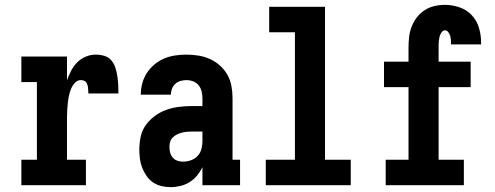

<svg xmlns="http://www.w3.org/2000/svg" viewBox="-20 -763 2040 791"><path d="M68 0V-105H132V-425H68V-530H256V-432Q263 -452 273 -471.5Q283 -491 298 -506Q313 -521 333 -529.5Q353 -538 374 -538Q392 -538 409.5 -533Q427 -528 438.5 -514.5Q450 -501 455.5 -483.5Q461 -466 463.5 -448.5Q466 -431 467 -413.5Q468 -396 468 -378H344Q344 -384 343.5 -390Q343 -396 342.5 -402Q342 -408 340 -414Q338 -420 334.5 -424.5Q331 -429 325 -431Q319 -433 313 -433Q299 -433 288.5 -421.5Q278 -410 272.5 -396.5Q267 -383 264 -368.5Q261 -354 259.5 -339.5Q258 -325 257 -310.5Q256 -296 256 -281V-105H334V0Z M683 8Q664 8 645 3.5Q626 -1 610.5 -11.5Q595 -22 584 -38Q573 -54 566 -71.5Q559 -89 556.5 -108Q554 -127 554 -146Q554 -173 559.5 -199.5Q565 -226 580.5 -247.5Q596 -269 617.5 -285Q639 -301 664 -310Q689 -319 715.5 -322.5Q742 -326 769 -326H814V-359Q814 -373 810.5 -387Q807 -401 798 -412Q789 -423 775.5 -428Q762 -433 748 -433Q736 -433 723.5 -429.5Q711 -426 702 -417.5Q693 -409 688.5 -397Q684 -385 684 -373H560Q560 -396 566 -419Q572 -442 585 -462Q598 -482 616.5 -497.5Q635 -513 656.5 -522Q678 -531 701.5 -534.5Q725 -538 748 -538Q773 -538 797.5 -534Q822 -530 844.5 -520Q867 -510 886 -493Q905 -476 917 -454.5Q929 -433 933.5 -408.5Q938 -384 938 -359V-105H969V0H814V-74Q805 -56 792 -40Q779 -24 761.5 -13Q744 -2 723.5 3Q703 8 683 8ZM734 -97Q750 -97 766 -102.5Q782 -108 793.5 -120Q805 -132 809.5 -148Q814 -164 814 -180V-221H769Q758 -221 748 -220Q738 -219 727.5 -216Q717 -213 708 -208.5Q699 -204 691.5 -196.5Q684 -189 681 -179Q678 -169 678 -158Q678 -146 681 -134.5Q684 -123 691.5 -114Q699 -105 710.5 -101Q722 -97 734 -97Z M1075 0V-105H1195V-630H1089V-735H1319V-105H1425V0Z M1569 0V-105H1663V-404H1562V-509H1663V-567Q1663 -589 1665.5 -611Q1668 -633 1676 -653.5Q1684 -674 1697.5 -691.5Q1711 -709 1729.5 -721Q1748 -733 1769.5 -738Q1791 -743 1813 -743Q1843 -743 1872.5 -733Q1902 -723 1923 -701Q1944 -679 1953 -649Q1962 -619 1962 -589Q1962 -587 1962 -584.5Q1962 -582 1962 -580H1838Q1838 -581 1838 -581.5Q1838 -582 1838 -583Q1838 -591 1837.5 -599.5Q1837 -608 1834.5 -616Q1832 -624 1826.5 -631Q1821 -638 1813 -638Q1806 -638 1801.5 -632.5Q1797 -627 1794 -620.5Q1791 -614 1790 -607.5Q1789 -601 1788 -594Q1787 -587 1787 -580.5Q1787 -574 1787 -567V-509H1919V-404H1787V-105H1891V0Z"/></svg>

Font: Iosevka Slab Extrabold
Style: Regular
Weight: 800
Monospace: yes
Designer: Belleve Invis
Foundry: Belleve Invis
Version: Version 11.1.1; ttfautohint (v1.8.3)